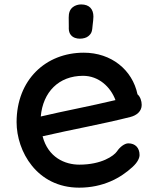

<svg xmlns="http://www.w3.org/2000/svg" viewBox="-20 -842 725 876"><path d="M174.3 -220.2C311.5 -252 442.9 -274.9 574.2 -308.1C604 -315.4 626.5 -334.5 626.5 -363.3C626.5 -380.9 620.1 -400.9 607.4 -411.6C584 -523.4 487.8 -601.6 362.3 -601.6C188 -601.6 55.7 -477.1 55.7 -284.7C55.7 -151.9 147.9 14.2 341.3 14.2C450.2 14.2 530.3 -29.8 584.5 -80.1C609.4 -102.5 616.7 -122.6 616.7 -134.8C616.7 -167 597.7 -188 565.4 -188C548.3 -188 526.4 -170.9 513.7 -151.4C499.5 -130.9 443.8 -90.8 341.8 -90.8C276.9 -90.8 199.7 -123 174.3 -220.2ZM166 -310.5C175.8 -421.9 248 -496.1 358.9 -496.1C430.2 -496.1 484.4 -445.8 506.8 -385.3C390.1 -357.4 275.9 -336.4 166 -310.5ZM344.2 -665.5C359.9 -665.5 375 -669.9 383.3 -677.2C398.4 -689.9 400.4 -698.7 402.8 -728.5C404.3 -742.7 406.2 -753.9 406.2 -766.1C406.2 -799.3 388.7 -821.8 350.1 -821.8C337.4 -821.8 323.2 -817.9 312.5 -809.6C297.9 -797.9 293.5 -782.7 293.5 -761.7C293.5 -756.3 293.5 -746.1 293.9 -721.2C293.5 -707 293.5 -694.8 303.2 -682.6C313 -669.9 329.6 -665.5 344.2 -665.5Z"/></svg>

Font: Autour One
Style: Regular
Weight: 400
Designer: Eben Sorkin
Foundry: Eben Sorkin
Version: Version 1.002